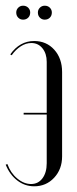

<svg xmlns="http://www.w3.org/2000/svg" viewBox="-20 -646 269 674"><path d="M198 -97Q198 -52 170 -22Q142 8 100 8Q67 8 40.5 -12.5Q14 -33 0 -68L6 -70Q17 -39 40.5 -19.5Q64 0 89 0Q114 0 129 -20Q144 -40 144 -73V-244H63V-250H144V-429Q144 -458 129 -476.5Q114 -495 90 -495Q71 -495 53 -483.5Q35 -472 21 -452L16 -455Q49 -502 100 -502Q143 -502 170.5 -471.5Q198 -441 198 -393ZM37 -602Q37 -612 44 -619Q51 -626 61 -626Q72 -626 79 -619Q86 -612 86 -602Q86 -591 79 -584Q72 -577 61 -577Q51 -577 44 -584Q37 -591 37 -602ZM113 -602Q113 -612 120 -619Q127 -626 137 -626Q148 -626 155 -619Q162 -612 162 -602Q162 -591 155 -584Q148 -577 137 -577Q127 -577 120 -584Q113 -591 113 -602Z"/></svg>

Font: Moniqa Cond Display
Style: Regular
Weight: 400
Width: 3
Designer: Rajesh Rajput
Foundry: Rajesh Rajput
Version: Version 1.000